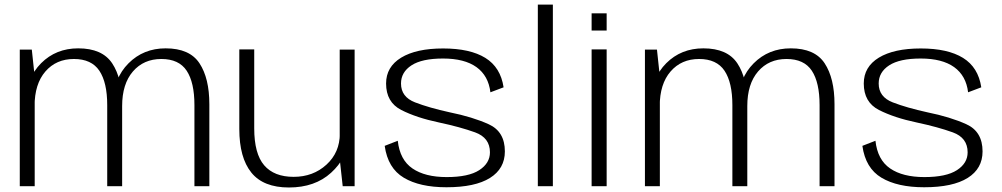

<svg xmlns="http://www.w3.org/2000/svg" viewBox="-20 -805 4331 830"><path d="M65.5 0H130V-473.5L117.5 -590.5H65.5ZM443.5 0H508V-354.5Q508 -466.5 465 -531.2Q422 -596 318 -596Q222 -596 157.8 -531.8Q93.5 -467.5 93.5 -366.5L129.5 -346.5Q129.5 -442 176.2 -496Q223 -550 299.5 -550Q375.5 -550 409.5 -499.2Q443.5 -448.5 443.5 -350.5ZM820.5 0H885V-354.5Q885 -466.5 842.5 -531.2Q800 -596 696 -596Q600 -596 535.5 -531.2Q471 -466.5 471 -366.5L508 -346.5Q508 -442 554.5 -496Q601 -550 677.5 -550Q753.5 -550 787 -499.2Q820.5 -448.5 820.5 -350.5Z M1461.5 0H1513V-590.5H1448.5V-118ZM1079 -591.5H1014.5V-247.5Q1014.5 -123.5 1066.5 -59Q1118.5 5.5 1229 5.5Q1341.5 5.5 1411.2 -58.2Q1481 -122 1481 -197L1449 -227.5Q1449 -146 1391.2 -93.2Q1333.5 -40.5 1249.5 -40.5Q1165 -40.5 1122 -90.5Q1079 -140.5 1079 -250Z M1910 4.5Q2034 4.5 2098.2 -35.8Q2162.5 -76 2162.5 -150.5Q2162.5 -236 2092.8 -267.8Q2023 -299.5 1924 -319.5Q1835 -339 1774.2 -362.5Q1713.5 -386 1713.5 -444Q1713.5 -493 1758.8 -522.5Q1804 -552 1895 -552Q1988 -552 2039.8 -514.8Q2091.5 -477.5 2100 -406L2157 -427.5Q2144 -514 2078 -554.8Q2012 -595.5 1895.5 -595.5Q1779.5 -595.5 1714.2 -555.8Q1649 -516 1649 -444Q1649 -363 1714.8 -329.5Q1780.5 -296 1878 -275.5Q1969.5 -256 2033.8 -232.8Q2098 -209.5 2098 -146.5Q2098 -99.5 2051.8 -69.5Q2005.5 -39.5 1911 -39.5Q1817.5 -39.5 1763 -76.8Q1708.5 -114 1699.5 -196.5L1643 -174.5Q1656.5 -78 1725.5 -36.8Q1794.5 4.5 1910 4.5Z M2305 0H2370V-785H2305Z M2537.5 0H2602.5V-591.5H2537.5ZM2537.5 -747.5V-673H2602.5V-747.5Z M2768 0H2832.5V-473.5L2820 -590.5H2768ZM3146 0H3210.5V-354.5Q3210.5 -466.5 3167.5 -531.2Q3124.5 -596 3020.5 -596Q2924.5 -596 2860.2 -531.8Q2796 -467.5 2796 -366.5L2832 -346.5Q2832 -442 2878.8 -496Q2925.5 -550 3002 -550Q3078 -550 3112 -499.2Q3146 -448.5 3146 -350.5ZM3523 0H3587.5V-354.5Q3587.5 -466.5 3545 -531.2Q3502.5 -596 3398.5 -596Q3302.5 -596 3238 -531.2Q3173.5 -466.5 3173.5 -366.5L3210.5 -346.5Q3210.5 -442 3257 -496Q3303.5 -550 3380 -550Q3456 -550 3489.5 -499.2Q3523 -448.5 3523 -350.5Z M3975 4.5Q4099 4.5 4163.2 -35.8Q4227.5 -76 4227.5 -150.5Q4227.5 -236 4157.8 -267.8Q4088 -299.5 3989 -319.5Q3900 -339 3839.2 -362.5Q3778.5 -386 3778.5 -444Q3778.5 -493 3823.8 -522.5Q3869 -552 3960 -552Q4053 -552 4104.8 -514.8Q4156.5 -477.5 4165 -406L4222 -427.5Q4209 -514 4143 -554.8Q4077 -595.5 3960.5 -595.5Q3844.5 -595.5 3779.2 -555.8Q3714 -516 3714 -444Q3714 -363 3779.8 -329.5Q3845.5 -296 3943 -275.5Q4034.5 -256 4098.8 -232.8Q4163 -209.5 4163 -146.5Q4163 -99.5 4116.8 -69.5Q4070.5 -39.5 3976 -39.5Q3882.5 -39.5 3828 -76.8Q3773.5 -114 3764.5 -196.5L3708 -174.5Q3721.5 -78 3790.5 -36.8Q3859.5 4.5 3975 4.5Z"/></svg>

Font: Anybody SemiExpanded Light
Style: Regular
Weight: 300
Width: 6
Version: Version 1.113;gftools[0.9.25]